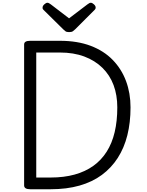

<svg xmlns="http://www.w3.org/2000/svg" viewBox="-20 -1373 1067 1393"><path d="M199 0Q155 0 155 -28V-1050Q155 -1064 166 -1070.5Q177 -1077 199 -1077H414Q542 -1077 638 -1040.5Q734 -1004 798 -938Q862 -872 894.5 -784.5Q927 -697 927 -594Q927 -484 904 -392Q881 -300 834.5 -227.5Q788 -155 719 -104Q650 -53 557 -26.5Q464 0 347 0ZM243 -85H347Q444 -85 521.5 -106.5Q599 -128 657 -169.5Q715 -211 754 -272.5Q793 -334 812 -414.5Q831 -495 831 -594Q831 -683 804 -755.5Q777 -828 723 -881Q669 -934 591.5 -963Q514 -992 414 -992H243ZM639 -1353Q649 -1353 661.5 -1341.5Q674 -1330 674 -1319Q674 -1317 673.5 -1313Q673 -1309 668 -1303L525 -1160Q518 -1154 509.5 -1147Q501 -1140 481 -1140Q462 -1140 454 -1147Q446 -1154 439 -1160L295 -1302Q289 -1309 289 -1313Q289 -1317 289 -1319Q289 -1330 301.5 -1341.5Q314 -1353 324 -1353Q330 -1353 336 -1349.5Q342 -1346 349 -1341L481 -1240L614 -1341Q622 -1346 627 -1349.5Q632 -1353 639 -1353Z"/></svg>

Font: Playwrite PT
Style: Regular
Weight: 400
Designer: Veronika Burian, José Scaglione
Foundry: TypeTogether
Version: Version 1.002